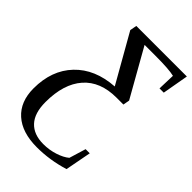

<svg xmlns="http://www.w3.org/2000/svg" viewBox="-254 -755 1071 1071"><g transform="rotate(45 281.5 -219.5)"><path d="M250.5 216.3Q133.3 216.3 69.1 158.7Q4.9 101.1 4.9 -3.4Q4.9 -146 88.4 -233.6Q171.9 -321.3 317.9 -331.1L156.7 -614.7L164.1 -654.8H563L535.6 -500H502L505.4 -602.5Q464.4 -612.8 355 -612.8H271.5L430.2 -332L423.3 -293.9H369.1Q241.7 -293.9 173.8 -216.6Q106 -139.2 106 3.4Q106 90.8 146.7 134.5Q187.5 178.2 263.2 178.2Q310.1 178.2 352.8 164.3Q395.5 150.4 420.4 129.4L450.2 31.2H482.9L453.6 185.1Q352.1 216.3 250.5 216.3Z"/></g></svg>

Font: Liberation Serif
Style: Italic
Weight: 400
Italic angle: -16.333°
Designer: Steve Matteson
Foundry: Ascender Corporation
Version: Version 2.1.5